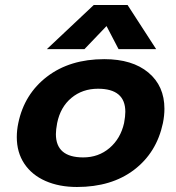

<svg xmlns="http://www.w3.org/2000/svg" viewBox="-20 -731 702 766"><path d="M354 -711H489L603 -535H453L405 -627L317 -535H167ZM47 -184Q47 -212 53 -240Q77 -356 168 -425.5Q259 -495 396 -495Q508 -495 572 -441.5Q636 -388 636 -297Q636 -270 630 -240Q605 -122 515 -53.5Q425 15 287 15Q216 15 161.5 -9Q107 -33 77 -78Q47 -123 47 -184ZM475 -240Q480 -267 480 -285Q480 -377 371 -377Q309 -377 265 -340.5Q221 -304 208 -240Q203 -213 203 -196Q203 -103 312 -103Q373 -103 417 -140.5Q461 -178 475 -240Z"/></svg>

Font: Prompt SemiBold
Style: Italic
Weight: 600
Italic angle: -12°
Designer: Katatrad Team
Foundry: CadsonDemak
Version: Version 1.001